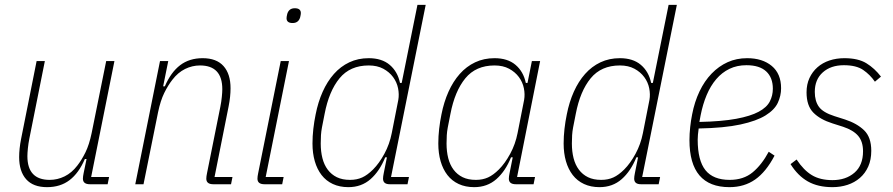

<svg xmlns="http://www.w3.org/2000/svg" viewBox="-20 -760 3684 792"><path d="M165 -508 101 -188Q97 -168 95 -148Q93 -128 93 -116Q93 -18 185 -18Q217 -18 246.5 -32.5Q276 -47 299 -77Q317 -100 332.5 -131.5Q348 -163 358 -211L418 -508H452L356 -30H430L424 0H351Q322 0 322 -23Q322 -32 325 -46L337 -104H330Q305 -46 267 -17Q229 12 174 12Q117 12 88 -20.5Q59 -53 59 -112Q59 -129 61 -148Q63 -167 67 -187L131 -508Z M538 0 640 -508H674L653 -404H660Q685 -462 723 -491Q761 -520 816 -520Q873 -520 902 -487.5Q931 -455 931 -396Q931 -379 929 -360Q927 -341 923 -321L865 -30H939L933 0H860Q831 0 831 -23Q831 -32 834 -46L889 -320Q893 -340 895 -360Q897 -380 897 -392Q897 -490 805 -490Q773 -490 743.5 -475.5Q714 -461 691 -431Q673 -408 657.5 -376.5Q642 -345 632 -297L572 0Z M1187 -665Q1162 -665 1162 -685Q1162 -691 1165 -703Q1172 -726 1196 -726Q1221 -726 1221 -706Q1221 -700 1218 -688Q1211 -665 1187 -665ZM1071 0Q1042 0 1042 -23Q1042 -32 1045 -46L1138 -508H1172L1076 -30H1150L1144 0Z M1588 0Q1560 0 1560 -23Q1560 -32 1563 -46L1576 -111H1569Q1546 -54 1508.5 -21Q1471 12 1417 12Q1381 12 1353 -1Q1325 -14 1306.5 -38Q1288 -62 1278.5 -95Q1269 -128 1269 -168Q1269 -198 1272.5 -228.5Q1276 -259 1282 -288Q1292 -339 1311 -381.5Q1330 -424 1357.5 -455Q1385 -486 1421 -503Q1457 -520 1501 -520Q1555 -520 1587.5 -492.5Q1620 -465 1630 -418H1637L1702 -740H1736L1593 -30H1667L1661 0ZM1424 -18Q1452 -18 1474 -28Q1496 -38 1519 -61Q1544 -86 1565.5 -125.5Q1587 -165 1596 -211L1623 -348Q1627 -371 1622 -396Q1617 -421 1601.5 -442Q1586 -463 1561 -476.5Q1536 -490 1501 -490Q1424 -490 1380.5 -437Q1337 -384 1319 -290L1308 -234Q1305 -218 1304 -202.5Q1303 -187 1303 -168Q1303 -135 1310 -107.5Q1317 -80 1332 -60Q1347 -40 1369.5 -29Q1392 -18 1424 -18Z M2108 0Q2079 0 2079 -23Q2079 -32 2082 -46L2095 -111H2088Q2065 -54 2027.5 -21Q1990 12 1936 12Q1900 12 1872 -1Q1844 -14 1825.5 -38Q1807 -62 1797.5 -95Q1788 -128 1788 -168Q1788 -198 1791.5 -228.5Q1795 -259 1801 -288Q1811 -339 1830 -381.5Q1849 -424 1876.5 -455Q1904 -486 1940 -503Q1976 -520 2020 -520Q2074 -520 2106.5 -492.5Q2139 -465 2149 -418H2156L2174 -508H2208L2113 -30H2187L2181 0ZM1943 -18Q1971 -18 1993 -28Q2015 -38 2038 -61Q2063 -86 2084.5 -125.5Q2106 -165 2115 -211L2142 -348Q2146 -371 2141 -396Q2136 -421 2120.5 -442Q2105 -463 2080 -476.5Q2055 -490 2020 -490Q1943 -490 1899.5 -437Q1856 -384 1838 -290L1827 -234Q1824 -218 1823 -202.5Q1822 -187 1822 -168Q1822 -135 1829 -107.5Q1836 -80 1851 -60Q1866 -40 1888.5 -29Q1911 -18 1943 -18Z M2624 0Q2596 0 2596 -23Q2596 -32 2599 -46L2612 -111H2605Q2582 -54 2544.5 -21Q2507 12 2453 12Q2417 12 2389 -1Q2361 -14 2342.5 -38Q2324 -62 2314.5 -95Q2305 -128 2305 -168Q2305 -198 2308.5 -228.5Q2312 -259 2318 -288Q2328 -339 2347 -381.5Q2366 -424 2393.5 -455Q2421 -486 2457 -503Q2493 -520 2537 -520Q2591 -520 2623.5 -492.5Q2656 -465 2666 -418H2673L2738 -740H2772L2629 -30H2703L2697 0ZM2460 -18Q2488 -18 2510 -28Q2532 -38 2555 -61Q2580 -86 2601.5 -125.5Q2623 -165 2632 -211L2659 -348Q2663 -371 2658 -396Q2653 -421 2637.5 -442Q2622 -463 2597 -476.5Q2572 -490 2537 -490Q2460 -490 2416.5 -437Q2373 -384 2355 -290L2344 -234Q2341 -218 2340 -202.5Q2339 -187 2339 -168Q2339 -135 2346 -107.5Q2353 -80 2368 -60Q2383 -40 2405.5 -29Q2428 -18 2460 -18Z M2989 12Q2824 12 2824 -182Q2824 -208 2827 -235.5Q2830 -263 2835 -288Q2845 -340 2865.5 -383Q2886 -426 2915.5 -456.5Q2945 -487 2981.5 -503.5Q3018 -520 3062 -520Q3125 -520 3163.5 -488Q3202 -456 3202 -396Q3202 -365 3188.5 -336Q3175 -307 3138 -284Q3101 -261 3034.5 -246.5Q2968 -232 2862 -230Q2860 -217 2859 -204.5Q2858 -192 2858 -184Q2858 -98 2890 -58Q2922 -18 2990 -18Q3047 -18 3084.5 -49Q3122 -80 3151 -134L3175 -118Q3140 -51 3095 -19.5Q3050 12 2989 12ZM3059 -491Q3020 -491 2989 -476Q2958 -461 2934.5 -433.5Q2911 -406 2895 -368Q2879 -330 2870 -284L2865 -257Q2958 -259 3017 -270Q3076 -281 3109.5 -299Q3143 -317 3155.5 -341.5Q3168 -366 3168 -394Q3168 -440 3140.5 -465.5Q3113 -491 3059 -491Z M3414 12Q3354 12 3312.5 -11.5Q3271 -35 3241 -83L3266 -102Q3295 -58 3329 -37.5Q3363 -17 3414 -17Q3469 -17 3504.5 -47.5Q3540 -78 3540 -136Q3540 -176 3520 -199.5Q3500 -223 3458 -237L3414 -251Q3363 -267 3335 -295.5Q3307 -324 3307 -379Q3307 -412 3319 -438Q3331 -464 3352 -482.5Q3373 -501 3401.5 -510.5Q3430 -520 3463 -520Q3520 -520 3554 -499Q3588 -478 3614 -444L3589 -423Q3569 -452 3540.5 -471.5Q3512 -491 3461 -491Q3407 -491 3374 -461.5Q3341 -432 3341 -381Q3341 -343 3358 -319.5Q3375 -296 3422 -281L3466 -267Q3515 -251 3544.5 -222.5Q3574 -194 3574 -138Q3574 -101 3561.5 -73Q3549 -45 3527 -26Q3505 -7 3476 2.5Q3447 12 3414 12Z"/></svg>

Font: IBM Plex Sans Cond ExtLt
Style: Italic
Weight: 200
Width: 3
Italic angle: -11°
Designer: Mike Abbink, Paul van der Laan, Pieter van Rosmalen
Foundry: Bold Monday
Version: Version 1.3